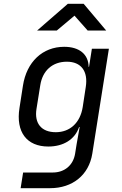

<svg xmlns="http://www.w3.org/2000/svg" viewBox="-20 -805 640 1005"><path d="M174 -645H277L370 -723L439 -645H536L418 -785H335ZM88 180H242C360 180 445 111 463 0L550 -550H461L446 -455H444C443 -521 395 -560 316 -560C203 -560 119 -481 100 -356L82 -240C62 -114 120 -38 233 -38C312 -38 372 -75 394 -140H397L381 -50L373 0C363 60 318 98 256 98H101ZM272 -113C196 -113 159 -160 171 -235L191 -360C203 -435 254 -482 330 -482C404 -482 442 -433 429 -350L413 -245C400 -162 346 -113 272 -113Z"/></svg>

Font: JetBrains Mono
Style: Italic
Weight: 400
Italic angle: -9°
Monospace: yes
Designer: Philipp Nurullin, Konstantin Bulenkov
Foundry: JetBrains
Version: Version 2.305